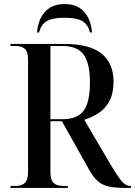

<svg xmlns="http://www.w3.org/2000/svg" viewBox="-20 -932 669 952"><path d="M32 0V-10H55Q88 -10 103.5 -25Q119 -40 119 -80V-636Q119 -675 103.5 -689.5Q88 -704 55 -704H32V-714H298Q426 -714 484.5 -665.5Q543 -617 543 -527Q543 -471 523.5 -433Q504 -395 470.5 -372.5Q437 -350 398 -338L523 -125Q552 -76 569.5 -51.5Q587 -27 600 -18.5Q613 -10 626 -10H629V0H609Q554 0 520.5 -7Q487 -14 464.5 -34Q442 -54 421 -92L287 -331H230V-80Q230 -40 245.5 -25Q261 -10 294 -10H316V0ZM290 -341Q364 -341 395 -383.5Q426 -426 426 -523Q426 -619 394.5 -661.5Q363 -704 290 -704H230V-341ZM164 -771Q166 -808 181 -840.5Q196 -873 225.5 -892.5Q255 -912 300 -912Q346 -912 375 -892.5Q404 -873 419 -840.5Q434 -808 436 -771H426Q417 -809 389.5 -826.5Q362 -844 300 -844Q238 -844 210.5 -826.5Q183 -809 174 -771Z"/></svg>

Font: Noto Serif Display SemiCondensed Medium
Style: Regular
Weight: 500
Width: 4
Designer: Monotype Design Team
Foundry: Monotype Imaging Inc.
Version: Version 2.009